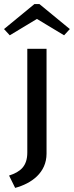

<svg xmlns="http://www.w3.org/2000/svg" viewBox="-49 -741 365 948"><path d="M-29.2 -597.5 -0.8 -566.7 133.3 -647.5 267.5 -566.7 295.8 -597.5 145.8 -720.8H120.8ZM-4.2 125.8 25.8 186.7C106.7 165 180.8 111.7 180.8 17.5V-500H85.8V11.7C85.8 79.2 52.5 107.5 -4.2 125.8Z"/></svg>

Font: Boon Medium
Style: Regular
Weight: 500
Designer: Sungsit Sawaiwan
Foundry: FontUni
Version: Version 2.0